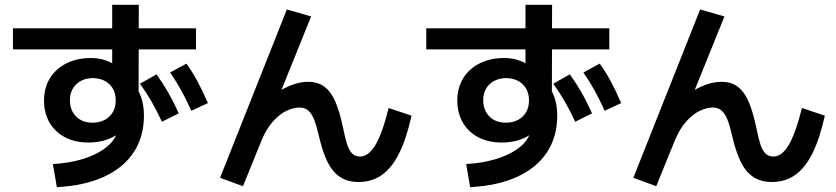

<svg xmlns="http://www.w3.org/2000/svg" viewBox="-20 -769 3497 803"><path d="M465.3 -203.6Q442.4 -188.5 412.6 -180.7Q382.8 -172.9 349.6 -172.9Q293.9 -172.9 252 -194.8Q210 -216.8 187 -256.6Q164.1 -296.4 164.1 -348.6Q164.1 -401.4 188.7 -441.7Q213.4 -481.9 258.1 -504.2Q302.7 -526.4 360.4 -526.4Q409.2 -526.4 449.2 -504.4V-562.5H34.2V-650.4H449.2V-749H560.5L560.1 -650.4H799.8V-562.5H560.1L559.6 -387.2Q582 -343.8 582 -285.2Q582 -197.3 539.1 -132.1Q496.1 -66.9 414.3 -29.5Q332.5 7.8 217.8 13.7L201.2 -83Q266.1 -86.4 321.3 -102.5Q376.5 -118.7 414.1 -145Q451.7 -171.4 465.3 -203.6ZM463.9 -348.6Q463.9 -391.1 438 -416.3Q412.1 -441.4 368.2 -442.4Q324.7 -441.4 298.6 -416.3Q272.5 -391.1 272.5 -349.6Q272.5 -307.6 298.3 -281.7Q324.2 -255.9 367.2 -255.9Q394.5 -255.9 416.5 -266.8Q438.5 -277.8 451.2 -298.8Q463.9 -319.8 463.9 -348.6ZM691.4 -465.8 759.8 -502.9Q785.6 -466.8 806.6 -427.5Q827.6 -388.2 849.6 -337.9L780.3 -305.7Q758.8 -353.5 737.8 -391.4Q716.8 -429.2 691.4 -465.8ZM565.4 -418.9 634.8 -458Q661.1 -421.4 683.6 -382.1Q706.1 -342.8 727.5 -294.9L657.2 -259.8Q635.3 -306.6 613.8 -344.2Q592.3 -381.8 565.4 -418.9Z M900.4 -25.4 1179.7 -729.5 1281.2 -700.2 1157.2 -393.1Q1216.3 -426.8 1269.5 -426.8Q1311.5 -426.8 1339.4 -404.3Q1367.2 -381.8 1384.5 -339.4Q1401.9 -296.9 1416 -228.5Q1424.3 -187.5 1432.1 -164.1Q1439.9 -140.6 1452.6 -127.4Q1465.3 -114.3 1485.4 -114.3Q1521.5 -114.3 1550.3 -162.8Q1579.1 -211.4 1605.5 -317.4L1701.2 -285.2Q1679.7 -188.5 1649.2 -127.4Q1618.7 -66.4 1576.9 -37.1Q1535.2 -7.8 1479.5 -7.8Q1432.1 -7.8 1400.4 -30Q1368.7 -52.2 1348.6 -94Q1328.6 -135.7 1313.5 -201.2Q1303.7 -243.2 1294.2 -267.8Q1284.7 -292.5 1270 -305.9Q1255.4 -319.3 1232.4 -319.3Q1208 -319.3 1179 -305.9Q1149.9 -292.5 1121.3 -260.7Q1092.8 -229 1072.3 -177.7L996.1 9.8Z M2193.8 -203.6Q2170.9 -188.5 2141.1 -180.7Q2111.3 -172.9 2078.1 -172.9Q2022.5 -172.9 1980.5 -194.8Q1938.5 -216.8 1915.5 -256.6Q1892.6 -296.4 1892.6 -348.6Q1892.6 -401.4 1917.2 -441.7Q1941.9 -481.9 1986.6 -504.2Q2031.2 -526.4 2088.9 -526.4Q2137.7 -526.4 2177.7 -504.4V-562.5H1762.7V-650.4H2177.7V-749H2289.1L2288.6 -650.4H2528.3V-562.5H2288.6L2288.1 -387.2Q2310.5 -343.8 2310.5 -285.2Q2310.5 -197.3 2267.6 -132.1Q2224.6 -66.9 2142.8 -29.5Q2061 7.8 1946.3 13.7L1929.7 -83Q1994.6 -86.4 2049.8 -102.5Q2105 -118.7 2142.6 -145Q2180.2 -171.4 2193.8 -203.6ZM2192.4 -348.6Q2192.4 -391.1 2166.5 -416.3Q2140.6 -441.4 2096.7 -442.4Q2053.2 -441.4 2027.1 -416.3Q2001 -391.1 2001 -349.6Q2001 -307.6 2026.9 -281.7Q2052.7 -255.9 2095.7 -255.9Q2123 -255.9 2145 -266.8Q2167 -277.8 2179.7 -298.8Q2192.4 -319.8 2192.4 -348.6ZM2419.9 -465.8 2488.3 -502.9Q2514.2 -466.8 2535.2 -427.5Q2556.2 -388.2 2578.1 -337.9L2508.8 -305.7Q2487.3 -353.5 2466.3 -391.4Q2445.3 -429.2 2419.9 -465.8ZM2293.9 -418.9 2363.3 -458Q2389.6 -421.4 2412.1 -382.1Q2434.6 -342.8 2456.1 -294.9L2385.7 -259.8Q2363.8 -306.6 2342.3 -344.2Q2320.8 -381.8 2293.9 -418.9Z M2628.9 -25.4 2908.2 -729.5 3009.8 -700.2 2885.7 -393.1Q2944.8 -426.8 2998 -426.8Q3040 -426.8 3067.9 -404.3Q3095.7 -381.8 3113 -339.4Q3130.4 -296.9 3144.5 -228.5Q3152.8 -187.5 3160.6 -164.1Q3168.5 -140.6 3181.2 -127.4Q3193.8 -114.3 3213.9 -114.3Q3250 -114.3 3278.8 -162.8Q3307.6 -211.4 3334 -317.4L3429.7 -285.2Q3408.2 -188.5 3377.7 -127.4Q3347.2 -66.4 3305.4 -37.1Q3263.7 -7.8 3208 -7.8Q3160.6 -7.8 3128.9 -30Q3097.2 -52.2 3077.1 -94Q3057.1 -135.7 3042 -201.2Q3032.2 -243.2 3022.7 -267.8Q3013.2 -292.5 2998.5 -305.9Q2983.9 -319.3 2960.9 -319.3Q2936.5 -319.3 2907.5 -305.9Q2878.4 -292.5 2849.9 -260.7Q2821.3 -229 2800.8 -177.7L2724.6 9.8Z"/></svg>

Font: Pretendard GOV SemiBold
Style: Regular
Weight: 600
Designer: Base glyphs from Inter by Rasmus Andersson; Hangeul glyphs from Noto Sans CJK(Source Han Sans) by Jang Soo-young and Kan
Foundry: Kil Hyung-jin
Version: Version 1.309